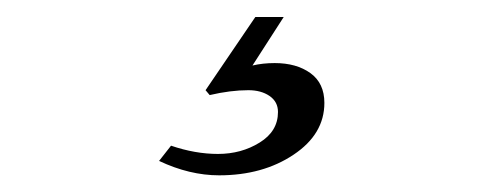

<svg xmlns="http://www.w3.org/2000/svg" viewBox="-20 -27 581 228"><path d="M274.9 80.1Q253.9 80.1 229 85.9L224.1 80.1L283.2 -6.8H316.9L279.8 50.8Q292 47.9 306.2 47.9Q332 47.9 348.6 59.8Q365.2 71.8 365.2 95.2Q365.2 132.3 328.6 156.7Q292 181.2 240.2 181.2Q205.1 181.2 168.9 164.1L183.1 146Q211.9 155.8 238.8 155.8Q266.6 155.8 288.3 142.3Q310.1 128.9 310.1 106Q310.1 93.8 300 86.9Q290 80.1 274.9 80.1Z"/></svg>

Font: Linux Libertine
Style: Italic
Weight: 400
Italic angle: -12°
Designer: Philipp H. Poll
Foundry: Philipp H. Poll
Version: Version 5.1.6 ; ttfautohint (v0.9)